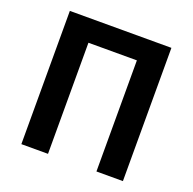

<svg xmlns="http://www.w3.org/2000/svg" viewBox="-130 -871 1005 1002"><g transform="rotate(20 373.0 -370.0)"><path d="M91 0H239V-617H508V0H655V-740H91Z"/></g></svg>

Font: Source Han Sans SC Bold
Style: Regular
Weight: 700
Designer: Ryoko NISHIZUKA (kana & ideographs); Paul D. Hunt (Latin, Greek & Cyrillic); Wenlong ZHANG (bopomofo); Sandoll Communica
Foundry: Adobe Systems Incorporated
Version: Version 1.001;PS 1.001;hotconv 1.0.78;makeotf.lib2.5.61930